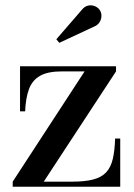

<svg xmlns="http://www.w3.org/2000/svg" viewBox="-20 -713 512 733"><path d="M28.5 0V-19.5L303 -440.5H217Q162.5 -440.5 132.8 -423.5Q103 -406.5 90.5 -372.5Q78 -338.5 76 -288H56.5V-460H423V-440.5L147 -19.5H255.5Q304.5 -19.5 336 -27.8Q367.5 -36 385.2 -55Q403 -74 410.5 -105.8Q418 -137.5 419.5 -184H439V0ZM206.5 -549.5 195 -563 292 -675Q303 -689 317 -691.8Q331 -694.5 343.2 -689Q355.5 -683.5 361.5 -673.5Q368 -663.5 367.2 -650.5Q366.5 -637.5 359.2 -627Q352 -616.5 339.5 -611.5Z"/></svg>

Font: Bodoni Moda 11pt Medium
Style: Regular
Weight: 500
Designer: Owen Earl
Foundry: indestructible type
Version: Version 2.004